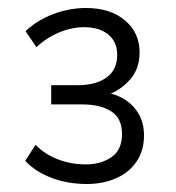

<svg xmlns="http://www.w3.org/2000/svg" viewBox="-20 -729 440 480"><path d="M197 -269Q149 -269 108.5 -284.5Q68 -300 43 -327L69 -367Q91 -344 124 -331Q157 -318 195 -318Q232 -318 258.5 -336Q285 -354 285 -394Q285 -434 257.5 -451Q230 -468 185 -468H108V-516H174Q219 -516 246 -535Q273 -554 273 -592Q273 -624 251 -642.5Q229 -661 190 -661Q159 -661 127 -647.5Q95 -634 71 -611L44 -651Q72 -678 112.5 -693.5Q153 -709 195 -709Q256 -709 292.5 -678Q329 -647 329 -598Q329 -557 305 -530Q281 -503 249 -492V-497Q275 -492 295.5 -478Q316 -464 328 -442Q340 -420 340 -390Q340 -352 321 -324.5Q302 -297 269.5 -283Q237 -269 197 -269Z"/></svg>

Font: Nunito Sans 11pt Light
Style: Regular
Weight: 300
Version: Version 3.101;gftools[0.9.27]